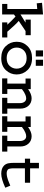

<svg xmlns="http://www.w3.org/2000/svg" viewBox="1122 -1795 686 2970"><g transform="rotate(90 1465.0 -310.0)"><path d="M23.4 -617.2 204.1 -632.8V-284.2L327.1 -360.4V-362.3H283.2V-442.4H524.4V-362.3H460L303.7 -256.8Q358.4 -210.9 470.7 -80.1H559.6V0H326.2V-80.1H362.3Q305.7 -143.6 236.3 -207L204.1 -182.6V0H41V-80.1H119.1V-543L31.2 -535.2Z M626 -224.6Q626 -325.2 694.8 -394Q763.7 -462.9 878.9 -462.9Q996.1 -462.9 1064 -392.6Q1131.8 -322.3 1131.8 -224.6Q1131.8 -128.9 1065.4 -57.6Q999 13.7 878.9 13.7Q760.7 13.7 693.4 -56.6Q626 -127 626 -224.6ZM715.8 -224.6Q715.8 -161.1 759.3 -115.7Q802.7 -70.3 878.9 -70.3Q957 -70.3 999.5 -116.2Q1042 -162.1 1042 -224.6Q1042 -287.1 999.5 -333Q957 -378.9 878.9 -378.9Q801.8 -378.9 758.8 -334Q715.8 -289.1 715.8 -224.6ZM759.8 -520.5V-632.8H853.5V-520.5ZM904.3 -520.5V-632.8H998V-520.5Z M1194.3 -442.4H1358.4V-401.4Q1436.5 -456.1 1500 -456.1Q1572.3 -456.1 1616.2 -407.2Q1660.2 -358.4 1660.2 -280.3V-80.1H1739.3V0H1493.2V-80.1H1575.2V-276.4Q1575.2 -317.4 1555.7 -344.7Q1536.1 -372.1 1502 -372.1Q1476.6 -372.1 1447.3 -359.9Q1418 -347.7 1404.3 -338.4Q1390.6 -329.1 1358.4 -305.7V-80.1H1432.6V0H1192.4V-80.1H1273.4V-362.3H1194.3Z M1780.3 -442.4H1944.3V-401.4Q2022.5 -456.1 2085.9 -456.1Q2158.2 -456.1 2202.1 -407.2Q2246.1 -358.4 2246.1 -280.3V-80.1H2325.2V0H2079.1V-80.1H2161.1V-276.4Q2161.1 -317.4 2141.6 -344.7Q2122.1 -372.1 2087.9 -372.1Q2062.5 -372.1 2033.2 -359.9Q2003.9 -347.7 1990.2 -338.4Q1976.6 -329.1 1944.3 -305.7V-80.1H2018.6V0H1778.3V-80.1H1859.4V-362.3H1780.3Z M2499 -569.3H2584V-432.6H2806.6V-352.5H2584V-188.5Q2584 -161.1 2584.5 -149.4Q2585 -137.7 2588.9 -118.7Q2592.8 -99.6 2600.1 -91.8Q2607.4 -84 2622.6 -77.1Q2637.7 -70.3 2660.2 -70.3Q2687.5 -70.3 2716.8 -77.1Q2746.1 -84 2764.2 -90.8Q2782.2 -97.7 2820.3 -113.3L2851.6 -126L2883.8 -48.8Q2748 13.7 2668 13.7Q2583 13.7 2540 -30.3Q2513.7 -58.6 2506.3 -95.2Q2499 -131.8 2499 -188.5V-352.5H2434.6V-432.6H2499Z"/></g></svg>

Font: Thabit-Bold
Style: Bold
Weight: 700
Designer: Regenerated by Nadim Shaikli
Foundry: MAK Alagha
Version: 0.01